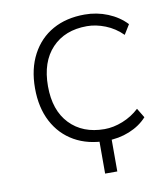

<svg xmlns="http://www.w3.org/2000/svg" viewBox="-74 -563 666 761"><g transform="rotate(-10 258.5 -182.5)"><path d="M288 135V-24H337V135ZM316 8Q242 8 187.5 -23Q133 -54 103 -111Q73 -168 73 -246Q73 -324 103.5 -381.5Q134 -439 188.5 -469.5Q243 -500 317 -500Q366 -500 410 -482Q454 -464 484 -432L460 -393Q430 -423 392 -438Q354 -453 318 -453Q229 -453 177 -398Q125 -343 125 -245Q125 -148 177 -93.5Q229 -39 317 -39Q353 -39 390.5 -54Q428 -69 457 -96L480 -58Q452 -27 409 -9.5Q366 8 316 8Z"/></g></svg>

Font: Nunito Sans 7pt ExtraLight
Style: Regular
Weight: 250
Designer: Vernon Adams
Foundry: Vernon Adams
Version: Version 3.101;gftools[0.9.27]